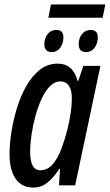

<svg xmlns="http://www.w3.org/2000/svg" viewBox="-20 -836 495 866"><path d="M198 -756 210 -816H455L443 -756ZM214 -601Q180 -601 180 -637Q180 -664 195 -682.5Q210 -701 234 -701Q266 -701 266 -668Q266 -640 251.5 -620.5Q237 -601 214 -601ZM369 -601Q335 -601 335 -637Q335 -664 350 -682.5Q365 -701 389 -701Q421 -701 421 -668Q421 -640 406.5 -620.5Q392 -601 369 -601ZM130 10Q78 10 50.5 -29.5Q23 -69 23 -142Q23 -186 31.5 -240.5Q40 -295 56.5 -349Q73 -403 99 -448.5Q125 -494 160 -521.5Q195 -549 240 -549Q309 -549 330 -471H333L356 -539H433L319 0H246L251 -75H248Q222 -35 194 -12.5Q166 10 130 10ZM162 -68Q194 -68 217 -94.5Q240 -121 255.5 -161.5Q271 -202 282 -244Q294 -292 299 -327.5Q304 -363 304 -394Q304 -430 290.5 -449.5Q277 -469 252 -469Q227 -469 205.5 -447.5Q184 -426 167.5 -390Q151 -354 139.5 -311.5Q128 -269 122 -227Q116 -185 116 -151Q116 -68 162 -68Z"/></svg>

Font: Noto Sans ExtraCondensed Medium
Style: Italic
Weight: 500
Width: 2
Italic angle: -12°
Designer: Monotype Design Team
Foundry: Monotype Imaging Inc.
Version: Version 2.013; ttfautohint (v1.8.4.7-5d5b)